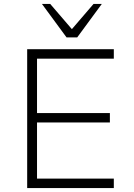

<svg xmlns="http://www.w3.org/2000/svg" viewBox="-20 -955 682 975"><path d="M118 0V-705H558V-657H168V-381H538V-333H168V-48H558V0ZM318 -765 193 -935H235L345 -807L455 -935H497L372 -765Z"/></svg>

Font: Nunito Sans 7pt ExtraLight
Style: Regular
Weight: 250
Designer: Vernon Adams
Foundry: Vernon Adams
Version: Version 3.101;gftools[0.9.27]